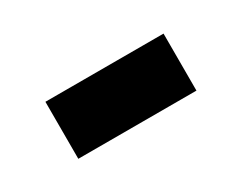

<svg xmlns="http://www.w3.org/2000/svg" viewBox="-32 -472 427 336"><g transform="rotate(-30 181.5 -304.5)"><path d="M298.8 -247.1H60.1V-362.3H298.8Z"/></g></svg>

Font: MAUL Condensed Bold
Style: Condensed Bold
Weight: 700
Designer: MAUL
Version: Version 1.0; 2020; ttfautohint (v1.8.3)